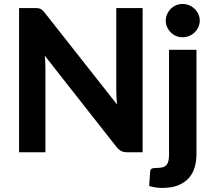

<svg xmlns="http://www.w3.org/2000/svg" viewBox="-20 -766 1070 966"><path d="M697.5 -725.5V0H620Q602.5 0 590.5 -5.8Q578.5 -11.5 567 -25.5L205.5 -485.5Q207 -468 207.8 -451Q208.5 -434 208.5 -419.5V0H76V-725.5H155Q164.5 -725.5 171.2 -724.8Q178 -724 183.5 -721.2Q189 -718.5 194 -714Q199 -709.5 205 -702L569 -240Q567 -259 566 -276.8Q565 -294.5 565 -310.5V-725.5ZM968.5 -515.5V10Q968.5 45 959.5 75.8Q950.5 106.5 930.2 129.5Q910 152.5 877.2 166Q844.5 179.5 796.5 179.5Q778.5 179.5 762.8 177Q747 174.5 730.5 170L735.5 97Q736.5 87 742.8 83Q749 79 767.5 79Q786 79 798 75.8Q810 72.5 817.2 64.5Q824.5 56.5 827.5 43.2Q830.5 30 830.5 10V-515.5ZM985 -662Q985 -644.5 978 -629.5Q971 -614.5 959.2 -603Q947.5 -591.5 931.8 -585Q916 -578.5 898 -578.5Q881 -578.5 865.8 -585Q850.5 -591.5 839 -603Q827.5 -614.5 820.8 -629.5Q814 -644.5 814 -662Q814 -679.5 820.8 -694.8Q827.5 -710 839 -721.5Q850.5 -733 865.8 -739.5Q881 -746 898 -746Q916 -746 931.8 -739.5Q947.5 -733 959.2 -721.5Q971 -710 978 -694.8Q985 -679.5 985 -662Z"/></svg>

Font: Lato 2
Style: Regular
Weight: 800
Designer: Lukasz Dziedzic with Adam Twardoch and Botio Nikoltchev
Foundry: tyPoland Lukasz Dziedzic
Version: Version 2.015; 2015-08-06; http://www.latofonts.com/